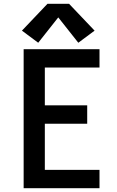

<svg xmlns="http://www.w3.org/2000/svg" viewBox="-20 -995 616 1015"><path d="M105 0H506V-97H217V-341H441V-438H217V-638H506V-735H105ZM182 -769 288 -903 394 -769 480 -833 345 -975H231L96 -833Z"/></svg>

Font: Iosevka Sparkle Semibold
Style: Regular
Weight: 600
Designer: Belleve Invis
Foundry: Belleve Invis
Version: Version 4.5.0; ttfautohint (v1.8.3)